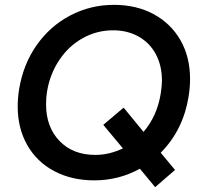

<svg xmlns="http://www.w3.org/2000/svg" viewBox="-20 -732 826 792"><path d="M53 -293Q53 -328 59 -365Q76 -467 131 -545.5Q186 -624 269.5 -668Q353 -712 450 -712Q543 -712 614 -673.5Q685 -635 724.5 -566Q764 -497 764 -406Q764 -372 758 -334Q736 -196 643 -102L702 -31L620 40L557 -36Q470 12 369 12Q276 12 204 -26Q132 -64 92.5 -133.5Q53 -203 53 -293ZM170 -302Q170 -208 225.5 -150.5Q281 -93 373 -93Q431 -93 487 -120L406 -217L490 -288L572 -188Q628 -253 643 -346Q648 -378 648 -400Q648 -461 623 -508Q598 -555 552 -581Q506 -607 446 -607Q380 -607 322 -575Q264 -543 225 -485Q186 -427 174 -354Q170 -330 170 -302Z"/></svg>

Font: Oak Sans Semibold
Style: Italic
Weight: 600
Italic angle: -9.49998°
Foundry: Erik Kennedy, Walven
Version: Version 1.000